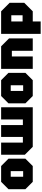

<svg xmlns="http://www.w3.org/2000/svg" viewBox="1310 -2050 740 3400"><g transform="rotate(90 1680.0 -350.0)"><path d="M580 -700V0H180L30 -150V-410L180 -560H360V-700ZM250 -180H360V-380H250Z M1200 -560V0H800L660 -140V-560H880V-190H980V-560Z M1270 -130V-430L1400 -560H1680L1810 -430V-130L1680 0H1400ZM1490 -170H1590V-390H1490Z M1880 -560H2580L2720 -420V0H2505V-385H2405V0H2195V-385H2095V0H1880Z M2790 -130V-430L2920 -560H3200L3330 -430V-130L3200 0H2920ZM3010 -170H3110V-390H3010Z"/></g></svg>

Font: Tektur Black
Style: Regular
Weight: 900
Designer: Adam Jagosz
Foundry: Adam Jagosz
Version: Version 1.005;gftools[0.9.30]